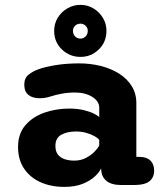

<svg xmlns="http://www.w3.org/2000/svg" viewBox="-20 -742 659 771"><path d="M468 1Q428 1 408 -15.2Q388 -31.5 386.5 -59L386 -66Q379 -50 360.2 -32.8Q341.5 -15.5 311.2 -3.5Q281 8.5 238 8.5Q185 8.5 143 -10.2Q101 -29 76.8 -64.8Q52.5 -100.5 52.5 -151.5Q52.5 -205 81.8 -239Q111 -273 158 -289.5Q205 -306 258.5 -306Q290.5 -306 315.5 -300Q340.5 -294 356.8 -285.8Q373 -277.5 378.5 -272V-310Q378.5 -323 371 -334Q363.5 -345 350.2 -353.2Q337 -361.5 319.5 -366Q302 -370.5 282 -370.5Q253 -370.5 227.8 -365.8Q202.5 -361 182.5 -354.5Q171.5 -351 161.2 -349.2Q151 -347.5 139 -347.5Q111 -347.5 94.2 -360.8Q77.5 -374 77.5 -402.5Q77.5 -428.5 94.8 -442.2Q112 -456 135 -464Q160.5 -473.5 203.8 -480.5Q247 -487.5 298 -487.5Q343.5 -487.5 385 -477Q426.5 -466.5 458.5 -446.2Q490.5 -426 509 -396.2Q527.5 -366.5 527.5 -328V-112H540Q569 -112 584 -97.2Q599 -82.5 599 -56.5Q599 -30 580.5 -14.5Q562 1 517.5 1ZM378.5 -180Q373.5 -187.5 359 -195.5Q344.5 -203.5 325.2 -208.8Q306 -214 285.5 -214Q250 -214 226.2 -201Q202.5 -188 202.5 -156Q202.5 -134.5 212.5 -121.5Q222.5 -108.5 239.8 -102.8Q257 -97 278.5 -97Q304 -97 324.8 -107.8Q345.5 -118.5 359.5 -132.8Q373.5 -147 378.5 -158ZM303.5 -513.5Q260 -513.5 228.8 -543.2Q197.5 -573 197.5 -618Q197.5 -647 211.8 -670.5Q226 -694 250.2 -708.2Q274.5 -722.5 303.5 -722.5Q331.5 -722.5 355.2 -708.2Q379 -694 393.2 -670.2Q407.5 -646.5 407.5 -618.5Q407.5 -573 376.5 -543.2Q345.5 -513.5 303.5 -513.5ZM303.5 -587Q315 -587 323.8 -595.8Q332.5 -604.5 332.5 -618.5Q332.5 -630 323.8 -638.5Q315 -647 303.5 -647Q290 -647 281.5 -638.5Q273 -630 273 -618.5Q273 -604.5 281.5 -595.8Q290 -587 303.5 -587Z"/></svg>

Font: Sono Monospace
Style: Bold
Weight: 700
Designer: Tyler Finck
Foundry: Tyler Finck
Version: Version 2.112